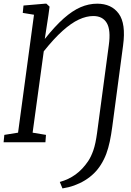

<svg xmlns="http://www.w3.org/2000/svg" viewBox="-20 -772 709 1042"><path d="M319 250.5 304.5 215.5Q352 202.5 390 175Q428 147.5 458.5 102.5Q474.5 78.5 486.8 43.2Q499 8 507 -52L570.5 -526.5Q582 -609.5 559.5 -647.2Q537 -685 486.5 -685Q449 -685 408 -666Q367 -647 320 -605Q273 -563 217.5 -493.5L157 -52L229.5 -40L226.5 0H-0.5L3.5 -40L78 -52L164.5 -692L103.5 -702L107.5 -742L224 -752H232L249 -736L243 -691L223 -560.5Q278 -629.5 325.2 -671.5Q372.5 -713.5 417 -732.8Q461.5 -752 507.5 -752Q585 -752 624.5 -697.8Q664 -643.5 648 -525.5L589.5 -86Q583.5 -40.5 575.8 -4Q568 32.5 556.8 62.8Q545.5 93 528 121Q496 173 440.8 206.8Q385.5 240.5 319 250.5Z"/></svg>

Font: Merriweather Light
Style: Italic
Weight: 300
Italic angle: -7.8°
Designer: Eben Sorkin
Foundry: Eben Sorkin
Version: Version 2.101